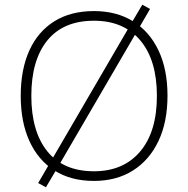

<svg xmlns="http://www.w3.org/2000/svg" viewBox="-20 -760 799 815"><path d="M68 -353Q68 -465 104.5 -545.5Q141 -626 210.5 -669.5Q280 -713 379 -713Q475 -713 545 -669.5Q615 -626 653 -545.5Q691 -465 691 -354Q691 -242 652.5 -161Q614 -80 544 -36Q474 8 379 8Q281 8 211.5 -36Q142 -80 105 -161Q68 -242 68 -353ZM113 -353Q113 -202 181 -117.5Q249 -33 379 -33Q504 -33 575 -117Q646 -201 646 -353Q646 -505 575.5 -588.5Q505 -672 379 -672Q249 -672 181 -588.5Q113 -505 113 -353ZM221 -43 175 35 142 17 188 -62 201 -84 525 -640 538 -662 584 -740 617 -722 571 -643 558 -621 234 -65Z"/></svg>

Font: Mulish ExtraLight ExtraLight
Style: Regular
Weight: 250
Version: Version 3.603